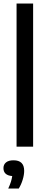

<svg xmlns="http://www.w3.org/2000/svg" viewBox="-34 -828 268 1084"><path d="M59.5 0V-808H153V0ZM12.5 236.5Q22.5 215 27.8 198Q33 181 35 166Q-14.5 162 -14.5 121Q-14.5 101 0 89Q14.5 77 42.5 77Q102.5 77 102.5 136.5Q102.5 159 94.2 186.2Q86 213.5 72 236.5Z"/></svg>

Font: Encode Sans Condensed Medium
Style: Regular
Weight: 500
Width: 3
Designer: Multiple Designers
Foundry: Impallari Type
Version: Version 3.000; ttfautohint (v1.8.3) -l 8 -r 50 -G 200 -x 14 